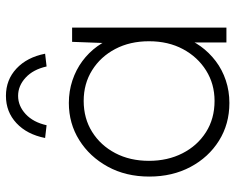

<svg xmlns="http://www.w3.org/2000/svg" viewBox="-93 -690 793 647"><g transform="rotate(-90 303.5 -366.5)"><path d="M32 -260Q32 -339 65.5 -400Q99 -461 155 -496Q211 -531 280 -531Q320 -531 356 -519Q392 -507 421 -485.5Q450 -464 471 -435Q492 -406 501 -372L481 -385L486 -520H534V0H484V-130L501 -149Q492 -116 471 -87Q450 -58 421 -36Q392 -14 356 -2Q320 10 280 10Q209 10 153 -25Q97 -60 64.5 -121Q32 -182 32 -260ZM488 -261Q488 -325 462 -374.5Q436 -424 390.5 -452.5Q345 -481 287 -481Q228 -481 182.5 -452.5Q137 -424 111 -374.5Q85 -325 85 -261Q85 -198 110.5 -148Q136 -98 181.5 -69Q227 -40 287 -40Q344 -40 389.5 -68.5Q435 -97 461.5 -146.5Q488 -196 488 -261ZM162 -611Q174 -672 212 -707.5Q250 -743 304 -743Q358 -743 396 -707.5Q434 -672 446 -611L403 -606Q393 -651 365.5 -676.5Q338 -702 304 -702Q270 -702 242.5 -676.5Q215 -651 205 -606Z"/></g></svg>

Font: Mach ExtraLight
Style: Regular
Weight: 250
Version: Version 1.002